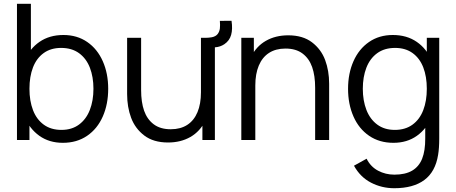

<svg xmlns="http://www.w3.org/2000/svg" viewBox="-20 -740 2412 1015"><path d="M312.3 15Q240 15 187.9 -22.2Q135.8 -59.5 108.9 -124.2Q82 -188.8 82 -270.7Q82 -353.3 108.9 -417.7Q135.8 -482 188.6 -518.5Q241.3 -555 315.3 -555Q387.7 -555 441.2 -518Q494.8 -481 523.4 -416.3Q552 -351.7 552 -270.7Q552 -189.2 523.4 -124.2Q494.8 -59.2 440.6 -22.1Q386.3 15 312.3 15ZM69.7 0V-720H143.3V-406.7H135.7V0ZM305 -53.3Q359.8 -53.3 397.8 -81.5Q435.8 -109.7 454.9 -158.8Q474 -208 474 -270.7Q474 -333.2 455.2 -382Q436.3 -430.8 398 -458.8Q359.7 -486.7 303.3 -486.7Q248.5 -486.7 210.8 -459.4Q173.2 -432.2 154.4 -383.7Q135.7 -335.2 135.7 -270.7Q135.7 -206.7 154.5 -157.7Q173.3 -108.7 211.3 -81Q249.3 -53.3 305 -53.3Z M1204 -630Q1210.5 -586.3 1201.9 -555.6Q1193.3 -524.8 1166 -506.3Q1144.7 -492 1117.5 -489.9Q1090.3 -487.8 1054.3 -492.7V-540H1064.7Q1073.3 -540.3 1082.7 -540.8Q1092 -541.3 1099.7 -543Q1120.8 -547.3 1130.7 -560.2Q1140.5 -573.2 1142.4 -589.9Q1144.3 -606.7 1142.3 -629.8ZM868.3 13.3Q791.3 13.3 742.9 -23.5Q694.5 -60.3 673.2 -117.2Q652 -174 652 -243V-540H726V-264.3Q726 -200 741.8 -154.7Q757.7 -109.3 792.6 -83Q827.5 -56.7 882.7 -56.7Q934.3 -56.7 969.9 -79.8Q1005.5 -102.8 1023.9 -146.8Q1042.3 -190.7 1042.3 -252L1094.3 -240.3Q1094.3 -159.3 1065.8 -102.1Q1037.3 -44.8 986.4 -15.8Q935.5 13.3 868.3 13.3ZM1050 0V-133H1042.3V-540H1116V0Z M1646 -275.7Q1646 -340 1630.2 -385.3Q1614.3 -430.7 1579.4 -457Q1544.5 -483.3 1489.3 -483.3Q1437.7 -483.3 1402.1 -460.2Q1366.5 -437.2 1348.1 -393.2Q1329.7 -349.3 1329.7 -288L1277.7 -299.7Q1277.7 -380.7 1306.2 -437.9Q1334.7 -495.2 1385.6 -524.2Q1436.5 -553.3 1503.7 -553.3Q1580.7 -553.3 1629.1 -516.5Q1677.5 -479.7 1698.8 -422.8Q1720 -366 1720 -297V0H1646ZM1255.7 0V-540H1322V-407H1329.7V0Z M2064.3 255Q1998 255 1941.2 225.5Q1884.3 196 1851.3 136L1918 99Q1939.2 141.5 1978.8 162.4Q2018.3 183.3 2064.7 183.3Q2122.8 183.3 2158.9 162Q2195 140.7 2211.7 98.8Q2228.3 57 2228 -8.3V-152.7H2236.3V-540H2302V-7.7Q2302 43.5 2296 78.7Q2281.7 168.2 2223.2 211.6Q2164.8 255 2064.3 255ZM2059.7 15Q1985.7 15 1931.4 -22.1Q1877.2 -59.2 1848.6 -124.2Q1820 -189.2 1820 -270.7Q1820 -351.7 1848.6 -416.3Q1877.2 -481 1930.8 -518Q1984.3 -555 2056.7 -555Q2130.7 -555 2183.4 -518.5Q2236.2 -482 2263.1 -417.7Q2290 -353.3 2290 -270.7Q2290 -188.8 2263.1 -124.2Q2236.2 -59.5 2184.1 -22.2Q2132 15 2059.7 15ZM2067 -53.3Q2122.7 -53.3 2160.7 -81Q2198.7 -108.7 2217.5 -157.7Q2236.3 -206.7 2236.3 -270.7Q2236.3 -335.2 2217.6 -383.7Q2198.8 -432.2 2161.2 -459.4Q2123.5 -486.7 2068.7 -486.7Q2012.3 -486.7 1974 -458.8Q1935.7 -430.8 1916.8 -382Q1898 -333.2 1898 -270.7Q1898 -208 1917.1 -158.8Q1936.2 -109.7 1974.2 -81.5Q2012.2 -53.3 2067 -53.3Z"/></svg>

Font: Hauora
Style: Regular
Weight: 400
Designer: Wayne Shih
Foundry: WCYS
Version: Version 1.001